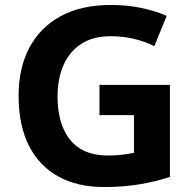

<svg xmlns="http://www.w3.org/2000/svg" viewBox="-20 -744 775 774"><path d="M381 -402H665V-31Q609 -12 542.5 -1Q476 10 399 10Q293 10 216 -32Q139 -74 97 -156Q55 -238 55 -358Q55 -470 98.5 -552Q142 -634 225 -679Q308 -724 428 -724Q492 -724 549.5 -712Q607 -700 652 -680L602 -558Q564 -577 519.5 -587.5Q475 -598 427 -598Q354 -598 306.5 -566.5Q259 -535 235.5 -480.5Q212 -426 212 -355Q212 -282 234.5 -228Q257 -174 302 -145.5Q347 -117 417 -117Q446 -117 474 -120.5Q502 -124 520 -128V-280H381Z"/></svg>

Font: Noto Sans Syriac Eastern
Style: Bold
Weight: 700
Designer: Patrick Giasson and the Monotype Design Team
Foundry: Monotype Imaging Inc.
Version: Version 3.001